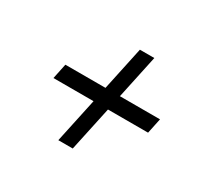

<svg xmlns="http://www.w3.org/2000/svg" viewBox="-98 -696 715 680"><g transform="rotate(30 259.5 -356.0)"><path d="M266 -145H207L246 -327H82L95 -389H259L297 -567H356L318 -389H482L469 -327H305Z"/></g></svg>

Font: Red Hat Text
Style: Italic
Weight: 400
Italic angle: -12°
Designer: Pentagram / MCKL
Foundry: Pentagram / MCKL
Version: Version 1.005; Red Hat Text Italic